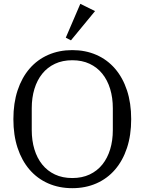

<svg xmlns="http://www.w3.org/2000/svg" viewBox="-20 -972 756 1004"><path d="M358 -41Q409 -41 448.5 -59.5Q488 -78 515 -111.5Q542 -145 556 -191Q570 -237 570 -292V-406Q570 -461 556 -507Q542 -553 515 -586.5Q488 -620 448.5 -638.5Q409 -657 358 -657Q307 -657 267.5 -638.5Q228 -620 201 -586.5Q174 -553 160 -507Q146 -461 146 -406V-292Q146 -237 160 -191Q174 -145 201 -111.5Q228 -78 267.5 -59.5Q307 -41 358 -41ZM358 12Q289 12 232 -13Q175 -38 134.5 -85Q94 -132 72 -198.5Q50 -265 50 -349Q50 -433 72 -499.5Q94 -566 134.5 -613Q175 -660 232 -685Q289 -710 358 -710Q427 -710 484 -685Q541 -660 581.5 -613Q622 -566 644 -499.5Q666 -433 666 -349Q666 -265 644 -198.5Q622 -132 581.5 -85Q541 -38 484 -13Q427 12 358 12ZM324 -775 400 -952 477 -914 351 -761Z"/></svg>

Font: IBM Plex Serif
Style: Regular
Weight: 400
Designer: Mike Abbink, Paul van der Laan, Pieter van Rosmalen
Foundry: Bold Monday
Version: Version 3.001